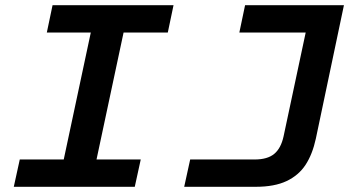

<svg xmlns="http://www.w3.org/2000/svg" viewBox="-20 -718 1342 738"><path d="M56 -105H225L329 -593H160L182 -698H647L625 -593H455L351 -105H521L498 0H33ZM711 -105H959Q1008 -105 1034 -126.5Q1060 -148 1070 -194L1155 -593H900L922 -698H1302L1194 -185Q1181 -125 1154.5 -84.5Q1128 -44 1081.5 -22Q1035 0 963 0H688Z"/></svg>

Font: Azeret Mono Medium
Style: Italic
Weight: 500
Italic angle: -12°
Designer: Martin Vácha
Foundry: Displaay
Version: Version 1.000; Glyphs 3.0.3, build 3074